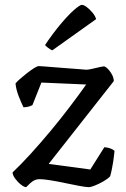

<svg xmlns="http://www.w3.org/2000/svg" viewBox="-20 -773 522 793"><path d="M88 0Q80 0 66.5 -10.5Q53 -21 42.5 -35.5Q32 -50 32 -61Q66 -93 107 -138Q148 -183 190 -233.5Q232 -284 269.5 -333.5Q307 -383 336 -424L151 -432L114 -339Q111 -337 101 -333.5Q91 -330 77 -330Q69 -346 58 -373.5Q47 -401 44 -428Q49 -435 62 -446.5Q75 -458 91 -470.5Q107 -483 120.5 -491.5Q134 -500 140 -500Q145 -500 164 -498.5Q183 -497 208 -495Q233 -493 259.5 -491Q286 -489 306.5 -487.5Q327 -486 336 -485Q345 -485 362 -489Q379 -493 394.5 -496.5Q410 -500 413 -498Q425 -492 437.5 -473.5Q450 -455 450 -438L181 -96L353 -73L411 -165Q426 -164 437 -159.5Q448 -155 453 -150Q452 -143 451 -131.5Q450 -120 447.5 -105Q445 -90 442 -74.5Q439 -59 435 -45Q426 -35 408 -24.5Q390 -14 372.5 -7Q355 0 347 0Q336 0 308.5 -5Q281 -10 248.5 -17Q216 -24 187.5 -28.5Q159 -33 144 -33Q130 -33 118.5 -26.5Q107 -20 88 0ZM196 -565Q187 -569 178.5 -575.5Q170 -582 166 -587Q199 -636 230.5 -673.5Q262 -711 286 -732Q310 -753 318 -753Q326 -753 338 -744Q350 -735 361.5 -721.5Q373 -708 377 -694Z"/></svg>

Font: Texturina Medium 12pt
Style: Regular
Weight: 400
Version: Version 1.002